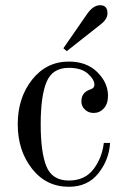

<svg xmlns="http://www.w3.org/2000/svg" viewBox="-20 -704 476 736"><path d="M364 -684Q392 -684 392 -653Q392 -630 364 -609L236 -508L223 -519L315 -652Q338 -684 364 -684ZM244 12Q157 12 102.5 -57.5Q48 -127 48 -228Q48 -329 103 -398.5Q158 -468 244 -468Q312 -468 353 -427.5Q394 -387 394 -337Q394 -306 378 -288.5Q362 -271 339 -271Q319 -271 305.5 -284Q292 -297 292 -315Q292 -350 326 -361Q342 -366 342 -379Q342 -399 317 -421.5Q292 -444 244 -444Q181 -444 158.5 -390Q136 -336 136 -228Q136 -120 158 -66Q180 -12 244 -12Q305 -12 338 -55Q371 -98 378 -156H402Q398 -91 357 -39.5Q316 12 244 12Z"/></svg>

Font: Old Standard TT
Style: Regular
Weight: 400
Designer: Alexey Kryukov <alexios@thessalonica.org.ru>
Version: Version 2.2